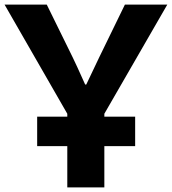

<svg xmlns="http://www.w3.org/2000/svg" viewBox="-21 -820 752 840"><path d="M141.6 -180.7V-309.6H570.3V-180.7ZM-1 -799.8H183.6L296.9 -569.3Q310.5 -542 351.6 -450.2H356.4Q384.8 -508.8 413.1 -569.3L525.4 -799.8H710.9L435.5 -322.3V0H273.4V-322.3Z"/></svg>

Font: Gothic A1 Black
Style: Regular
Weight: 900
Version: Version 2.50